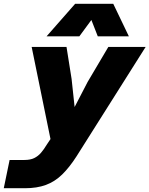

<svg xmlns="http://www.w3.org/2000/svg" viewBox="-87 -809 793 1019"><path d="M293 -390 309 -241 378 -374 488 -560H686L319 21Q281 80 242.5 117.5Q204 155 156.5 172.5Q109 190 45 190H-67L-36 40H43Q74 40 94.5 30Q115 20 130.5 2Q146 -16 161 -41L181 -71L81 -560H266ZM160 -616 312 -789H514L597 -616H432L398 -703L334 -616Z"/></svg>

Font: Azeret Mono Thin ExtraBold
Style: Italic
Weight: 800
Italic angle: -12°
Version: Version 1.002